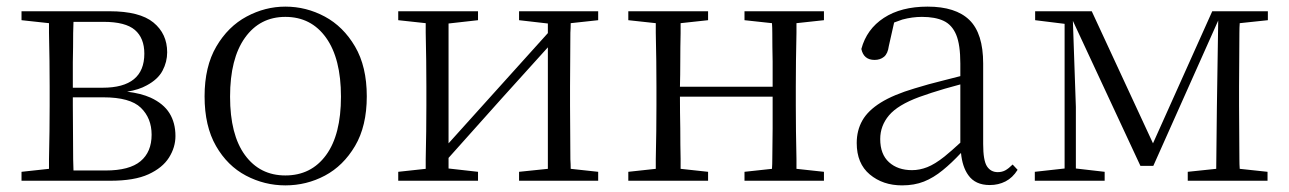

<svg xmlns="http://www.w3.org/2000/svg" viewBox="-20 -546 3894 580"><path d="M45 0V-27L128 -36Q128 -49 128 -65Q129 -106 129.5 -149.5Q130 -193 130 -227V-285Q130 -319 129.5 -362.5Q129 -406 128 -447Q128 -463 128 -476L45 -485V-512H311Q402 -512 443.5 -478Q485 -444 485 -388Q485 -359 471 -332.5Q457 -306 423 -288Q400 -275 364 -269Q406 -264 435 -251Q474 -233 492 -204Q510 -175 510 -135Q510 -101 490.5 -70Q471 -39 428.5 -19.5Q386 0 313 0ZM202 -31H299Q371 -31 404.5 -59Q438 -87 438 -139Q438 -189 405.5 -220.5Q373 -252 292 -252H200V-227Q200 -193 200.5 -149.5Q201 -106 201 -65Q202 -46 202 -31ZM200 -281H290Q416 -281 416 -384Q416 -431 387.5 -455.5Q359 -480 293 -480H202Q202 -465 201 -446Q201 -405 200 -358Q200 -317 200 -281Z M842 14Q779 14 723 -15.5Q667 -45 632.5 -105Q598 -165 598 -255Q598 -345 633.5 -405.5Q669 -466 725 -496Q781 -526 842 -526Q905 -526 961 -496Q1017 -466 1052.5 -405.5Q1088 -345 1088 -255Q1088 -165 1052.5 -105Q1017 -45 961.5 -15.5Q906 14 842 14ZM842 -16Q920 -16 965 -77.5Q1010 -139 1010 -254Q1010 -369 965 -432Q920 -495 842 -495Q765 -495 720 -432Q675 -369 675 -254Q675 -139 720 -77.5Q765 -16 842 -16Z M1183 0V-27L1266 -36Q1266 -49 1266 -65Q1267 -106 1267.5 -149.5Q1268 -193 1268 -227V-285Q1268 -319 1267.5 -362.5Q1267 -406 1266 -447Q1266 -463 1266 -476L1183 -485V-512H1424V-485L1335 -475V-113L1471 -264L1635 -446V-475L1548 -485V-512H1787V-485L1704 -476Q1704 -463 1703 -447Q1703 -406 1702.5 -362.5Q1702 -319 1702 -285V-227Q1702 -193 1702.5 -149.5Q1703 -106 1703 -65Q1704 -49 1704 -36L1787 -27V0H1548V-27L1635 -36V-403L1495 -248L1335 -69V-37L1424 -27V0Z M1878 0V-27L1961 -36Q1961 -49 1961 -65Q1962 -106 1962.5 -149.5Q1963 -193 1963 -227V-285Q1963 -319 1962.5 -362.5Q1962 -406 1961 -447Q1961 -463 1961 -476L1878 -485V-512H2119V-485L2036 -476Q2036 -462 2036 -446Q2035 -405 2035 -360Q2035 -319 2034 -284H2314Q2314 -319 2314 -360Q2313 -405 2313 -446Q2313 -463 2312 -476L2229 -485V-512H2469V-485L2386 -476Q2386 -463 2386 -447Q2385 -406 2384.5 -362.5Q2384 -319 2384 -285V-227Q2384 -193 2384.5 -149.5Q2385 -106 2386 -65Q2386 -49 2386 -36L2469 -27V0H2229V-27L2312 -36Q2313 -49 2313 -66Q2313 -108 2314 -158Q2314 -206 2314 -254H2034Q2034 -206 2035 -158Q2035 -108 2036 -66Q2036 -50 2036 -36L2119 -27V0Z M2705 14Q2647 14 2607.5 -19Q2568 -52 2568 -114Q2568 -152 2585 -182Q2602 -212 2640.5 -236Q2679 -260 2743 -279Q2785 -292 2830 -303Q2857 -310 2881 -316V-354Q2881 -411 2868.5 -441Q2856 -471 2830.5 -483Q2805 -495 2765 -495Q2736 -495 2706 -487Q2694 -483 2681 -478L2665 -407Q2662 -384 2650.5 -374.5Q2639 -365 2622 -365Q2589 -365 2582 -398Q2598 -458 2650 -492Q2702 -526 2782 -526Q2867 -526 2908.5 -485.5Q2950 -445 2950 -354V-111Q2950 -61 2961.5 -43.5Q2973 -26 2994 -26Q3007 -26 3017 -31.5Q3027 -37 3039 -49L3054 -33Q3039 -9 3017.5 2Q2996 13 2970 13Q2926 13 2905 -17Q2887 -42 2883 -84Q2854 -53 2828 -32Q2800 -9 2771 2.5Q2742 14 2705 14ZM2881 -291Q2858 -285 2834 -278Q2793 -266 2757 -253Q2692 -229 2665.5 -197.5Q2639 -166 2639 -126Q2639 -80 2665.5 -56Q2692 -32 2735 -32Q2758 -32 2781 -41Q2804 -50 2833 -73Q2854 -90 2881 -115Z M3425 -45 3221 -483 3230 -223V-37L3317 -27V0H3106V-27L3196 -37V-474L3107 -485V-512H3278L3463 -113L3642 -512H3810V-485L3725 -476Q3724 -463 3724 -447Q3724 -406 3723.5 -362.5Q3723 -319 3723 -285V-227Q3723 -193 3723.5 -149.5Q3724 -106 3724 -65Q3724 -49 3725 -36L3809 -27V0H3568V-27L3654 -36L3656 -222L3660 -484L3464 -45Z"/></svg>

Font: Early Summer Mincho Light
Style: Regular
Weight: 300
Designer: GuiWonder
Version: Version 1.002